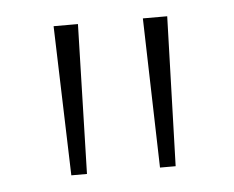

<svg xmlns="http://www.w3.org/2000/svg" viewBox="-32 -750 403 330"><g transform="rotate(-5 169.0 -585.0)"><path d="M113 -714H71L79 -456H106ZM267 -714H225L232 -456H259Z"/></g></svg>

Font: Noto Sans Meetei Mayek ExtraLight
Style: Regular
Weight: 200
Designer: Monotype Design Team and Neelakash Kshetrimayum
Foundry: Monotype Imaging Inc.
Version: Version 2.002